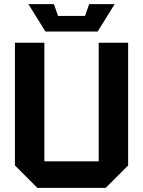

<svg xmlns="http://www.w3.org/2000/svg" viewBox="-20 -906 690 926"><path d="M52 -108V-700H194V-128H456V-700H598V-108L490 0H160ZM410 -886H533L451 -754H199L117 -886H240L260 -829H390Z"/></svg>

Font: Tektur SemiBold
Style: Regular
Weight: 600
Designer: Adam Jagosz
Foundry: Adam Jagosz
Version: Version 1.005;gftools[0.9.30]